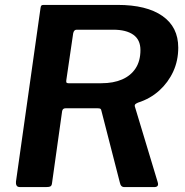

<svg xmlns="http://www.w3.org/2000/svg" viewBox="-20 -762 753 782"><path d="M622 -21Q629 0 608 0H487Q479 0 474.5 -4.5Q470 -9 468 -19L393 -311Q392 -317 389 -319Q386 -321 377 -321H247Q235 -321 233 -309L192 -17Q191 -6 185.5 -3Q180 0 167 0H62Q51 0 47.5 -6.5Q44 -13 45 -22L145 -729Q146 -737 148.5 -739.5Q151 -742 158 -742H459Q577 -742 641.5 -697Q706 -652 706 -568Q706 -515 685.5 -470.5Q665 -426 628.5 -393Q592 -360 542 -344Q533 -340 530.5 -337Q528 -334 529 -329L622 -21ZM393 -423Q442 -423 477.5 -438.5Q513 -454 532.5 -484Q552 -514 552 -558Q552 -600 523 -620.5Q494 -641 441 -641H292Q281 -641 278 -626L250 -435Q249 -427 251.5 -425Q254 -423 259 -423H393Z"/></svg>

Font: Libre Franklin Thin SemiBold
Style: Italic
Weight: 600
Italic angle: -8°
Version: Version 3.000